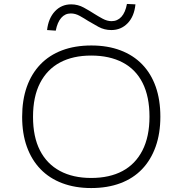

<svg xmlns="http://www.w3.org/2000/svg" viewBox="-20 -943 923 971"><path d="M441 8Q360 8 295 -16.5Q230 -41 185 -87.5Q140 -134 116 -200.5Q92 -267 92 -352Q92 -437 115.5 -503.5Q139 -570 184 -617Q229 -664 294 -688.5Q359 -713 442 -713Q524 -713 589 -688.5Q654 -664 699 -617.5Q744 -571 767.5 -504.5Q791 -438 791 -353Q791 -268 767 -201Q743 -134 698.5 -87.5Q654 -41 589 -16.5Q524 8 441 8ZM441 -43Q534 -43 599.5 -78Q665 -113 700.5 -182.5Q736 -252 736 -353Q736 -454 701.5 -523Q667 -592 600.5 -627Q534 -662 441 -662Q349 -662 283.5 -627Q218 -592 182.5 -523Q147 -454 147 -352Q147 -251 182 -182.5Q217 -114 283 -78.5Q349 -43 441 -43ZM262 -788 218 -791Q225 -851 258 -886Q291 -921 340 -921Q374 -921 404 -904.5Q434 -888 457 -873Q476 -861 499 -848.5Q522 -836 544 -836Q574 -836 594 -858Q614 -880 622 -923L665 -921Q659 -860 625.5 -825.5Q592 -791 543 -791Q508 -791 478.5 -807Q449 -823 426 -837Q406 -850 383.5 -862.5Q361 -875 338 -875Q309 -875 289.5 -852.5Q270 -830 262 -788Z"/></svg>

Font: Nunito Sans 7pt SemiExpanded ExtraLight
Style: Regular
Weight: 250
Width: 6
Designer: Vernon Adams
Foundry: Vernon Adams
Version: Version 3.101;gftools[0.9.27]